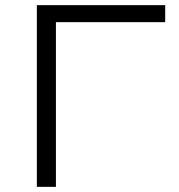

<svg xmlns="http://www.w3.org/2000/svg" viewBox="-20 -725 693 745"><path d="M123 0V-705H621V-639H197V0Z"/></svg>

Font: Nunito Sans 7pt SemiExpanded Light
Style: Regular
Weight: 300
Width: 6
Designer: Vernon Adams
Foundry: Vernon Adams
Version: Version 3.101;gftools[0.9.27]